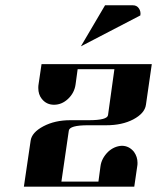

<svg xmlns="http://www.w3.org/2000/svg" viewBox="-20 -702 594 722"><path d="M69.8 0 95.2 -172.9Q99.6 -204.1 143.1 -227.1Q186.5 -250 244.1 -250H314Q383.3 -250 386.2 -269L410.2 -441.9H272L264.2 -384.8Q259.8 -352.5 235.8 -330.1Q212.4 -308.1 183.1 -308.1Q154.8 -308.1 137.2 -330.1Q124 -346.7 124 -371.1Q124 -379.9 125 -384.8L136.2 -460.9H550.8L528.8 -308.1Q524.4 -275.9 481 -252.9Q439 -231 379.9 -231H311Q241.7 -231 238.8 -210.9L210.9 -19H350.1L357.9 -77.1Q361.8 -106.4 386.2 -130.9Q409.2 -152.3 438 -153.8Q465.3 -153.8 483.9 -130.9Q497.1 -112.3 497.1 -89.8Q497.1 -81.1 496.1 -77.1L484.9 0ZM284.2 -527.8 375 -682.1H480Q494.1 -682.1 502 -670.9Q510.3 -659.2 507.8 -644Z"/></svg>

Font: Hjet
Style: Italic
Weight: 400
Designer: T. Christopher White
Version: Version 1.2